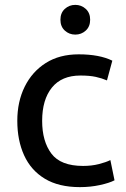

<svg xmlns="http://www.w3.org/2000/svg" viewBox="-20 -756 516 788"><path d="M308 12Q221 12 164 -22.5Q107 -57 79 -118.5Q51 -180 51 -260Q51 -339 81.5 -400.5Q112 -462 168 -497.5Q224 -533 303 -533Q388 -533 441 -507L419 -426Q398 -435 373 -440.5Q348 -446 310 -446Q233 -446 193 -396.5Q153 -347 153 -260Q153 -176 191 -125.5Q229 -75 321 -75Q356 -75 385.5 -82.5Q415 -90 433 -99L450 -16Q429 -5 390 3.5Q351 12 308 12ZM289 -614Q264 -614 246 -630.5Q228 -647 228 -675Q228 -703 246 -719.5Q264 -736 289 -736Q314 -736 332 -719.5Q350 -703 350 -675Q350 -647 332 -630.5Q314 -614 289 -614Z"/></svg>

Font: Ubuntu Sans Medium
Style: Regular
Weight: 500
Designer: Dalton Maag Ltd
Foundry: Dalton Maag Ltd
Version: Version 1.006; ttfautohint (v1.8.4.7-5d5b)